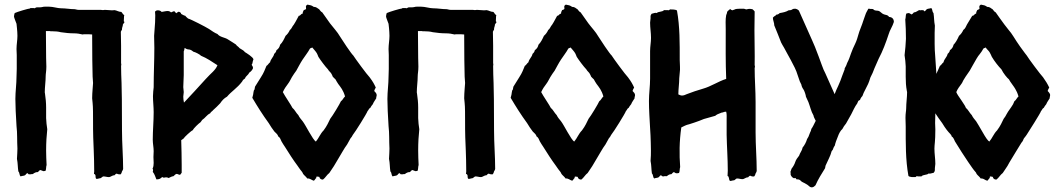

<svg xmlns="http://www.w3.org/2000/svg" viewBox="-20 -763 4521 823"><path d="M40 -691.4C40 -688.5 50.8 -661.1 50.8 -661.1L52.7 -642.6C53.7 -631.8 54.7 -620.1 54.7 -609.4C54.7 -590.8 50.8 -572.3 50.8 -552.7L51.8 -527.3V-467.8L50.8 -434.6C50.8 -402.3 45.9 -371.1 45.9 -338.9C45.9 -308.6 47.9 -270.5 50.8 -222.7C54.7 -191.4 52.7 -160.2 54.7 -126C54.7 -115.2 53.7 -100.6 52.7 -82C56.6 -63.5 55.7 -46.9 58.6 -28.3C65.4 -21.5 61.5 -13.7 68.4 -6.8C75.2 -9.8 82 -8.8 86.9 -11.7C91.8 -14.6 92.8 -20.5 97.7 -20.5C99.6 -20.5 100.6 -19.5 100.6 -18.6V-17.6C100.6 -16.6 103.5 -15.6 109.4 -15.6L114.3 -16.6H119.1C123 -16.6 127 -25.4 142.6 -25.4C145.5 -28.3 148.4 -33.2 153.3 -34.2C160.2 -31.2 165 -29.3 166 -29.3L174.8 -30.3C178.7 -37.1 176.8 -47.9 179.7 -55.7C178.7 -76.2 177.7 -97.7 177.7 -118.2C177.7 -152.3 179.7 -182.6 182.6 -209C179.7 -224.6 178.7 -240.2 177.7 -256.8V-301.8C177.7 -322.3 175.8 -341.8 172.9 -361.3L171.9 -367.2C171.9 -389.6 175.8 -414.1 175.8 -436.5C175.8 -448.2 178.7 -457 178.7 -477.5L177.7 -514.6L176.8 -629.9H193.4L197.3 -628.9H206.1C217.8 -628.9 229.5 -627.9 240.2 -625C258.8 -622.1 278.3 -620.1 296.9 -620.1C309.6 -620.1 322.3 -618.2 334 -615.2C336.9 -616.2 340.8 -616.2 345.7 -616.2C357.4 -616.2 367.2 -616.2 375 -615.2C375 -530.3 376 -469.7 377 -434.6L378.9 -407.2L377 -381.8C376 -368.2 375 -354.5 375 -341.8L377 -321.3C378.9 -304.7 378.9 -272.5 378.9 -226.6V-210C378.9 -192.4 379.9 -161.1 381.8 -117.2C382.8 -90.8 383.8 -61.5 383.8 -28.3L382.8 -17.6C387.7 -16.6 389.6 -12.7 389.6 -7.8V-4.9C389.6 -1 390.6 2 393.6 3.9C400.4 3.9 405.3 1 410.2 1C414.1 0 419.9 -6.8 422.9 -6.8C431.6 -6.8 438.5 -3.9 446.3 -3.9C455.1 -3.9 460 -11.7 470.7 -11.7C474.6 -14.6 475.6 -18.6 480.5 -18.6C484.4 -16.6 488.3 -15.6 493.2 -15.6H497.1C500 -18.6 502 -23.4 502.9 -28.3C505.9 -33.2 507.8 -36.1 507.8 -39.1C507.8 -93.8 502.9 -148.4 502.9 -204.1C502.9 -315.4 502 -382.8 501 -407.2C500 -431.6 499 -456.1 499 -480.5L500 -485.4L499 -493.2V-567.4L498 -627C499 -629.9 501 -632.8 502.9 -635.7V-638.7C502.9 -645.5 506.8 -650.4 506.8 -658.2L513.7 -668C513.7 -670.9 510.7 -668.9 510.7 -672.9L511.7 -693.4L512.7 -698.2C505.9 -701.2 504.9 -708 500 -711.9C488.3 -711.9 480.5 -718.8 469.7 -719.7C466.8 -718.8 463.9 -718.8 459 -718.8C448.2 -718.8 440.4 -720.7 429.7 -720.7L420.9 -719.7L412.1 -720.7H317.4C309.6 -720.7 303.7 -723.6 300.8 -723.6C280.3 -723.6 261.7 -727.5 241.2 -727.5C226.6 -727.5 208 -734.4 189.5 -734.4C179.7 -734.4 168.9 -735.4 159.2 -732.4C156.2 -731.4 148.4 -731.4 136.7 -731.4C133.8 -731.4 131.8 -728.5 128.9 -727.5L124 -728.5H110.4L108.4 -726.6C101.6 -726.6 52.7 -711.9 43 -707C41 -701.2 40 -696.3 40 -691.4Z M633.8 -40C636.7 -37.1 636.7 -33.2 634.8 -26.4C643.6 -15.6 645.5 -4.9 650.4 5.9C661.1 5.9 667 3.9 674.8 -3.9C681.6 -3.9 674.8 1 691.4 -2.9C695.3 -2.9 699.2 -2 703.1 0C710 -2.9 714.8 -6.8 723.6 -7.8C727.5 -10.7 732.4 -17.6 737.3 -17.6C742.2 -17.6 745.1 -13.7 752 -13.7L758.8 -22.5V-55.7C758.8 -90.8 757.8 -127 756.8 -162.1L766.6 -168.9C769.5 -174.8 798.8 -202.1 806.6 -205.1C809.6 -212.9 831.1 -233.4 839.8 -239.3L846.7 -249C859.4 -256.8 866.2 -270.5 880.9 -277.3C883.8 -284.2 890.6 -286.1 893.6 -291C904.3 -299.8 913.1 -309.6 923.8 -320.3C931.6 -332 940.4 -341.8 953.1 -348.6C971.7 -371.1 996.1 -384.8 1017.6 -413.1C1020.5 -417 1019.5 -419.9 1030.3 -426.8C1033.2 -437.5 1043.9 -440.4 1047.9 -451.2C1055.7 -456.1 1061.5 -462.9 1064.5 -470.7C1064.5 -475.6 1062.5 -480.5 1058.6 -485.4C1063.5 -490.2 1061.5 -497.1 1066.4 -508.8C1064.5 -518.6 1037.1 -535.2 1029.3 -540C1027.3 -543.9 1019.5 -549.8 1006.8 -556.6C1002 -563.5 995.1 -565.4 991.2 -572.3C980.5 -579.1 970.7 -585.9 959 -592.8C944.3 -603.5 923.8 -602.5 912.1 -617.2C899.4 -622.1 887.7 -630.9 876 -638.7C862.3 -647.5 797.9 -680.7 786.1 -683.6C781.2 -688.5 777.3 -690.4 774.4 -695.3C767.6 -696.3 763.7 -700.2 756.8 -703.1C755.9 -708 752.9 -710.9 746.1 -712.9C742.2 -711.9 739.3 -709 735.4 -706.1C731.4 -709 730.5 -713.9 726.6 -714.8C721.7 -714.8 717.8 -710.9 712.9 -710C709 -713.9 704.1 -715.8 698.2 -715.8C690.4 -715.8 681.6 -712.9 672.9 -711.9C668.9 -716.8 663.1 -718.8 656.2 -718.8C651.4 -718.8 647.5 -716.8 644.5 -712.9L645.5 -697.3C645.5 -676.8 644.5 -657.2 642.6 -636.7C642.6 -627.9 640.6 -618.2 640.6 -609.4C640.6 -590.8 641.6 -576.2 641.6 -557.6C641.6 -502.9 638.7 -448.2 638.7 -388.7C637.7 -377 635.7 -365.2 635.7 -350.6C635.7 -328.1 638.7 -304.7 638.7 -282.2C638.7 -243.2 634.8 -203.1 634.8 -164.1C634.8 -147.5 638.7 -130.9 638.7 -115.2C638.7 -107.4 637.7 -98.6 637.7 -89.8C637.7 -74.2 641.6 -54.7 633.8 -40ZM765.6 -348.6C765.6 -355.5 767.6 -361.3 767.6 -368.2C767.6 -375 765.6 -382.8 765.6 -389.6L767.6 -441.4C767.6 -475.6 767.6 -508.8 767.6 -543C768.6 -545.9 770.5 -547.9 770.5 -554.7L772.5 -557.6C775.4 -554.7 782.2 -550.8 791 -550.8C797.9 -549.8 803.7 -545.9 809.6 -541C814.5 -541 837.9 -529.3 840.8 -524.4C867.2 -513.7 889.6 -498 912.1 -483.4C903.3 -460.9 884.8 -450.2 862.3 -424.8C855.5 -417 770.5 -324.2 768.6 -323.2C766.6 -332 765.6 -339.8 765.6 -348.6Z M1131.8 -235.4C1139.6 -222.7 1147.5 -210 1156.2 -199.2C1163.1 -191.4 1169.9 -188.5 1172.9 -177.7C1179.7 -174.8 1183.6 -164.1 1186.5 -157.2C1190.4 -149.4 1196.3 -141.6 1201.2 -133.8C1218.8 -105.5 1236.3 -78.1 1255.9 -51.8C1259.8 -46.9 1262.7 -41 1267.6 -35.2C1271.5 -30.3 1276.4 -25.4 1279.3 -17.6C1284.2 -10.7 1292 -5.9 1296.9 2C1309.6 1 1314.5 8.8 1325.2 11.7C1330.1 8.8 1331.1 2.9 1335.9 0C1335.9 -2.9 1332 -8.8 1348.6 -4.9C1350.6 2.9 1355.5 6.8 1364.3 6.8C1375 -1 1380.9 -13.7 1391.6 -21.5C1398.4 -32.2 1404.3 -40 1411.1 -50.8C1418 -61.5 1422.9 -71.3 1429.7 -82C1441.4 -100.6 1455.1 -127 1467.8 -143.6C1468.8 -145.5 1481.4 -168 1482.4 -169.9C1486.3 -174.8 1489.3 -177.7 1492.2 -184.6C1502.9 -197.3 1552.7 -277.3 1555.7 -287.1C1560.5 -291 1560.5 -297.9 1567.4 -300.8C1570.3 -305.7 1573.2 -311.5 1578.1 -316.4C1581.1 -325.2 1587.9 -333 1592.8 -341.8C1591.8 -345.7 1594.7 -350.6 1594.7 -355.5C1594.7 -362.3 1588.9 -368.2 1584 -373C1585 -377.9 1587.9 -382.8 1590.8 -387.7C1584 -402.3 1579.1 -412.1 1564.5 -431.6C1552.7 -443.4 1502 -512.7 1494.1 -525.4C1487.3 -530.3 1444.3 -594.7 1437.5 -606.4C1425.8 -627 1409.2 -643.6 1394.5 -663.1C1383.8 -677.7 1372.1 -695.3 1361.3 -710C1354.5 -712.9 1352.5 -718.8 1347.7 -723.6C1340.8 -726.6 1337.9 -733.4 1325.2 -733.4C1313.5 -741.2 1312.5 -740.2 1297.9 -743.2C1294.9 -740.2 1289.1 -741.2 1292 -725.6C1292 -722.7 1285.2 -720.7 1282.2 -719.7C1279.3 -714.8 1277.3 -710 1277.3 -704.1C1269.5 -705.1 1269.5 -695.3 1260.7 -695.3C1253.9 -683.6 1250 -673.8 1239.3 -657.2C1232.4 -650.4 1230.5 -639.6 1222.7 -634.8C1217.8 -624 1211.9 -616.2 1204.1 -609.4C1197.3 -594.7 1191.4 -582 1180.7 -571.3C1178.7 -561.5 1173.8 -553.7 1165 -547.9C1164.1 -542 1161.1 -537.1 1155.3 -532.2C1152.3 -517.6 1140.6 -510.7 1137.7 -496.1C1130.9 -491.2 1128.9 -484.4 1122.1 -480.5C1115.2 -464.8 1112.3 -453.1 1097.7 -430.7C1089.8 -418.9 1082 -406.2 1073.2 -391.6C1072.3 -386.7 1071.3 -382.8 1071.3 -379.9C1064.5 -373 1068.4 -364.3 1061.5 -343.8C1084 -305.7 1105.5 -271.5 1131.8 -235.4ZM1192.4 -368.2C1199.2 -382.8 1205.1 -391.6 1214.8 -404.3C1221.7 -413.1 1225.6 -422.9 1231.4 -432.6C1238.3 -443.4 1243.2 -451.2 1250 -460C1258.8 -475.6 1267.6 -493.2 1277.3 -507.8C1288.1 -524.4 1299.8 -538.1 1308.6 -554.7C1311.5 -557.6 1314.5 -556.6 1318.4 -559.6C1325.2 -550.8 1332 -544.9 1337.9 -535.2C1340.8 -530.3 1341.8 -526.4 1344.7 -519.5C1352.5 -506.8 1375 -476.6 1385.7 -465.8C1389.6 -458 1396.5 -454.1 1400.4 -447.3C1403.3 -442.4 1405.3 -437.5 1406.2 -434.6C1410.2 -430.7 1413.1 -426.8 1418 -422.9C1421.9 -416 1424.8 -410.2 1429.7 -403.3C1440.4 -388.7 1451.2 -377 1459 -349.6C1451.2 -342.8 1449.2 -334 1441.4 -329.1C1437.5 -319.3 1405.3 -265.6 1395.5 -253.9C1387.7 -238.3 1381.8 -223.6 1367.2 -204.1C1352.5 -189.5 1346.7 -170.9 1334 -156.2C1320.3 -164.1 1291 -225.6 1277.3 -243.2C1270.5 -252 1263.7 -258.8 1258.8 -269.5C1248 -280.3 1244.1 -292 1233.4 -300.8C1230.5 -308.6 1200.2 -352.5 1192.4 -368.2Z M1634.8 -691.4C1634.8 -688.5 1645.5 -661.1 1645.5 -661.1L1647.5 -642.6C1648.4 -631.8 1649.4 -620.1 1649.4 -609.4C1649.4 -590.8 1645.5 -572.3 1645.5 -552.7L1646.5 -527.3V-467.8L1645.5 -434.6C1645.5 -402.3 1640.6 -371.1 1640.6 -338.9C1640.6 -308.6 1642.6 -270.5 1645.5 -222.7C1649.4 -191.4 1647.5 -160.2 1649.4 -126C1649.4 -115.2 1648.4 -100.6 1647.5 -82C1651.4 -63.5 1650.4 -46.9 1653.3 -28.3C1660.2 -21.5 1656.2 -13.7 1663.1 -6.8C1669.9 -9.8 1676.8 -8.8 1681.6 -11.7C1686.5 -14.6 1687.5 -20.5 1692.4 -20.5C1694.3 -20.5 1695.3 -19.5 1695.3 -18.6V-17.6C1695.3 -16.6 1698.2 -15.6 1704.1 -15.6L1709 -16.6H1713.9C1717.8 -16.6 1721.7 -25.4 1737.3 -25.4C1740.2 -28.3 1743.2 -33.2 1748 -34.2C1754.9 -31.2 1759.8 -29.3 1760.7 -29.3L1769.5 -30.3C1773.4 -37.1 1771.5 -47.9 1774.4 -55.7C1773.4 -76.2 1772.5 -97.7 1772.5 -118.2C1772.5 -152.3 1774.4 -182.6 1777.3 -209C1774.4 -224.6 1773.4 -240.2 1772.5 -256.8V-301.8C1772.5 -322.3 1770.5 -341.8 1767.6 -361.3L1766.6 -367.2C1766.6 -389.6 1770.5 -414.1 1770.5 -436.5C1770.5 -448.2 1773.4 -457 1773.4 -477.5L1772.5 -514.6L1771.5 -629.9H1788.1L1792 -628.9H1800.8C1812.5 -628.9 1824.2 -627.9 1835 -625C1853.5 -622.1 1873 -620.1 1891.6 -620.1C1904.3 -620.1 1917 -618.2 1928.7 -615.2C1931.6 -616.2 1935.5 -616.2 1940.4 -616.2C1952.1 -616.2 1961.9 -616.2 1969.7 -615.2C1969.7 -530.3 1970.7 -469.7 1971.7 -434.6L1973.6 -407.2L1971.7 -381.8C1970.7 -368.2 1969.7 -354.5 1969.7 -341.8L1971.7 -321.3C1973.6 -304.7 1973.6 -272.5 1973.6 -226.6V-210C1973.6 -192.4 1974.6 -161.1 1976.6 -117.2C1977.5 -90.8 1978.5 -61.5 1978.5 -28.3L1977.5 -17.6C1982.4 -16.6 1984.4 -12.7 1984.4 -7.8V-4.9C1984.4 -1 1985.4 2 1988.3 3.9C1995.1 3.9 2000 1 2004.9 1C2008.8 0 2014.6 -6.8 2017.6 -6.8C2026.4 -6.8 2033.2 -3.9 2041 -3.9C2049.8 -3.9 2054.7 -11.7 2065.4 -11.7C2069.3 -14.6 2070.3 -18.6 2075.2 -18.6C2079.1 -16.6 2083 -15.6 2087.9 -15.6H2091.8C2094.7 -18.6 2096.7 -23.4 2097.7 -28.3C2100.6 -33.2 2102.5 -36.1 2102.5 -39.1C2102.5 -93.8 2097.7 -148.4 2097.7 -204.1C2097.7 -315.4 2096.7 -382.8 2095.7 -407.2C2094.7 -431.6 2093.8 -456.1 2093.8 -480.5L2094.7 -485.4L2093.8 -493.2V-567.4L2092.8 -627C2093.8 -629.9 2095.7 -632.8 2097.7 -635.7V-638.7C2097.7 -645.5 2101.6 -650.4 2101.6 -658.2L2108.4 -668C2108.4 -670.9 2105.5 -668.9 2105.5 -672.9L2106.4 -693.4L2107.4 -698.2C2100.6 -701.2 2099.6 -708 2094.7 -711.9C2083 -711.9 2075.2 -718.8 2064.5 -719.7C2061.5 -718.8 2058.6 -718.8 2053.7 -718.8C2043 -718.8 2035.2 -720.7 2024.4 -720.7L2015.6 -719.7L2006.8 -720.7H1912.1C1904.3 -720.7 1898.4 -723.6 1895.5 -723.6C1875 -723.6 1856.4 -727.5 1835.9 -727.5C1821.3 -727.5 1802.7 -734.4 1784.2 -734.4C1774.4 -734.4 1763.7 -735.4 1753.9 -732.4C1751 -731.4 1743.2 -731.4 1731.4 -731.4C1728.5 -731.4 1726.6 -728.5 1723.6 -727.5L1718.8 -728.5H1705.1L1703.1 -726.6C1696.3 -726.6 1647.5 -711.9 1637.7 -707C1635.7 -701.2 1634.8 -696.3 1634.8 -691.4Z M2239.3 -235.4C2247.1 -222.7 2254.9 -210 2263.7 -199.2C2270.5 -191.4 2277.3 -188.5 2280.3 -177.7C2287.1 -174.8 2291 -164.1 2293.9 -157.2C2297.9 -149.4 2303.7 -141.6 2308.6 -133.8C2326.2 -105.5 2343.8 -78.1 2363.3 -51.8C2367.2 -46.9 2370.1 -41 2375 -35.2C2378.9 -30.3 2383.8 -25.4 2386.7 -17.6C2391.6 -10.7 2399.4 -5.9 2404.3 2C2417 1 2421.9 8.8 2432.6 11.7C2437.5 8.8 2438.5 2.9 2443.4 0C2443.4 -2.9 2439.5 -8.8 2456.1 -4.9C2458 2.9 2462.9 6.8 2471.7 6.8C2482.4 -1 2488.3 -13.7 2499 -21.5C2505.9 -32.2 2511.7 -40 2518.6 -50.8C2525.4 -61.5 2530.3 -71.3 2537.1 -82C2548.8 -100.6 2562.5 -127 2575.2 -143.6C2576.2 -145.5 2588.9 -168 2589.8 -169.9C2593.8 -174.8 2596.7 -177.7 2599.6 -184.6C2610.4 -197.3 2660.2 -277.3 2663.1 -287.1C2668 -291 2668 -297.9 2674.8 -300.8C2677.7 -305.7 2680.7 -311.5 2685.5 -316.4C2688.5 -325.2 2695.3 -333 2700.2 -341.8C2699.2 -345.7 2702.1 -350.6 2702.1 -355.5C2702.1 -362.3 2696.3 -368.2 2691.4 -373C2692.4 -377.9 2695.3 -382.8 2698.2 -387.7C2691.4 -402.3 2686.5 -412.1 2671.9 -431.6C2660.2 -443.4 2609.4 -512.7 2601.6 -525.4C2594.7 -530.3 2551.8 -594.7 2544.9 -606.4C2533.2 -627 2516.6 -643.6 2502 -663.1C2491.2 -677.7 2479.5 -695.3 2468.8 -710C2461.9 -712.9 2460 -718.8 2455.1 -723.6C2448.2 -726.6 2445.3 -733.4 2432.6 -733.4C2420.9 -741.2 2419.9 -740.2 2405.3 -743.2C2402.3 -740.2 2396.5 -741.2 2399.4 -725.6C2399.4 -722.7 2392.6 -720.7 2389.6 -719.7C2386.7 -714.8 2384.8 -710 2384.8 -704.1C2377 -705.1 2377 -695.3 2368.2 -695.3C2361.3 -683.6 2357.4 -673.8 2346.7 -657.2C2339.8 -650.4 2337.9 -639.6 2330.1 -634.8C2325.2 -624 2319.3 -616.2 2311.5 -609.4C2304.7 -594.7 2298.8 -582 2288.1 -571.3C2286.1 -561.5 2281.2 -553.7 2272.5 -547.9C2271.5 -542 2268.6 -537.1 2262.7 -532.2C2259.8 -517.6 2248 -510.7 2245.1 -496.1C2238.3 -491.2 2236.3 -484.4 2229.5 -480.5C2222.7 -464.8 2219.7 -453.1 2205.1 -430.7C2197.3 -418.9 2189.5 -406.2 2180.7 -391.6C2179.7 -386.7 2178.7 -382.8 2178.7 -379.9C2171.9 -373 2175.8 -364.3 2168.9 -343.8C2191.4 -305.7 2212.9 -271.5 2239.3 -235.4ZM2299.8 -368.2C2306.6 -382.8 2312.5 -391.6 2322.3 -404.3C2329.1 -413.1 2333 -422.9 2338.9 -432.6C2345.7 -443.4 2350.6 -451.2 2357.4 -460C2366.2 -475.6 2375 -493.2 2384.8 -507.8C2395.5 -524.4 2407.2 -538.1 2416 -554.7C2418.9 -557.6 2421.9 -556.6 2425.8 -559.6C2432.6 -550.8 2439.5 -544.9 2445.3 -535.2C2448.2 -530.3 2449.2 -526.4 2452.1 -519.5C2460 -506.8 2482.4 -476.6 2493.2 -465.8C2497.1 -458 2503.9 -454.1 2507.8 -447.3C2510.7 -442.4 2512.7 -437.5 2513.7 -434.6C2517.6 -430.7 2520.5 -426.8 2525.4 -422.9C2529.3 -416 2532.2 -410.2 2537.1 -403.3C2547.9 -388.7 2558.6 -377 2566.4 -349.6C2558.6 -342.8 2556.6 -334 2548.8 -329.1C2544.9 -319.3 2512.7 -265.6 2502.9 -253.9C2495.1 -238.3 2489.3 -223.6 2474.6 -204.1C2460 -189.5 2454.1 -170.9 2441.4 -156.2C2427.7 -164.1 2398.4 -225.6 2384.8 -243.2C2377.9 -252 2371.1 -258.8 2366.2 -269.5C2355.5 -280.3 2351.6 -292 2340.8 -300.8C2337.9 -308.6 2307.6 -352.5 2299.8 -368.2Z M2761.7 -330.1C2761.7 -291 2764.6 -252 2766.6 -213.9C2767.6 -193.4 2769.5 -171.9 2769.5 -151.4C2769.5 -127.9 2771.5 -109.4 2768.6 -73.2C2772.5 -54.7 2771.5 -38.1 2774.4 -19.5C2781.2 -12.7 2777.3 -4.9 2784.2 2C2791 -1 2797.9 0 2802.7 -2.9C2807.6 -5.9 2808.6 -11.7 2813.5 -11.7C2817.4 -11.7 2812.5 -6.8 2825.2 -6.8C2830.1 -9.8 2834 -6.8 2837.9 -7.8C2842.8 -10.7 2847.7 -16.6 2858.4 -16.6C2861.3 -19.5 2864.3 -24.4 2869.1 -25.4C2874 -22.5 2876 -17.6 2890.6 -21.5C2894.5 -28.3 2892.6 -39.1 2895.5 -46.9C2891.6 -101.6 2891.6 -155.3 2900.4 -216.8C2911.1 -221.7 2919.9 -227.5 2934.6 -230.5C2949.2 -235.4 2962.9 -239.3 2977.5 -245.1C2984.4 -248 2990.2 -250 2997.1 -252.9C2998 -252.9 3044.9 -266.6 3045.9 -266.6C3050.8 -271.5 3059.6 -275.4 3073.2 -280.3C3080.1 -280.3 3085 -285.2 3092.8 -284.2C3095.7 -273.4 3094.7 -261.7 3094.7 -250C3094.7 -227.5 3094.7 -207 3094.7 -184.6C3095.7 -133.8 3099.6 -82 3099.6 -31.2C3099.6 -23.4 3098.6 -15.6 3098.6 -8.8C3107.4 -5.9 3102.5 7.8 3109.4 12.7C3116.2 12.7 3120.1 9.8 3127 9.8C3129.9 8.8 3135.7 2 3138.7 2C3147.5 2 3154.3 4.9 3162.1 4.9C3170.9 4.9 3175.8 -2.9 3186.5 -2.9C3190.4 -5.9 3191.4 -9.8 3196.3 -9.8C3201.2 -6.8 3207 -5.9 3212.9 -6.8C3215.8 -9.8 3217.8 -14.6 3218.8 -19.5C3221.7 -24.4 3223.6 -27.3 3223.6 -30.3C3223.6 -85 3218.8 -139.6 3218.8 -195.3V-325.2C3218.8 -375 3214.8 -421.9 3214.8 -471.7C3214.8 -474.6 3217.8 -472.7 3214.8 -484.4C3215.8 -534.2 3213.9 -583 3213.9 -632.8C3213.9 -660.2 3214.8 -686.5 3214.8 -713.9C3211.9 -717.8 3209 -720.7 3205.1 -723.6C3198.2 -724.6 3194.3 -726.6 3178.7 -722.7L3168.9 -725.6H3157.2C3150.4 -725.6 3138.7 -725.6 3131.8 -723.6C3128.9 -722.7 3129.9 -721.7 3119.1 -718.8C3115.2 -719.7 3112.3 -721.7 3109.4 -724.6C3106.4 -719.7 3100.6 -718.8 3096.7 -711.9C3096.7 -705.1 3093.8 -703.1 3092.8 -698.2C3088.9 -678.7 3090.8 -657.2 3090.8 -637.7C3090.8 -567.4 3089.8 -496.1 3092.8 -424.8C3058.6 -414.1 3028.3 -392.6 2993.2 -382.8C2969.7 -376 2946.3 -368.2 2923.8 -359.4C2917 -356.4 2911.1 -353.5 2903.3 -353.5C2898.4 -353.5 2893.6 -355.5 2887.7 -358.4C2887.7 -380.9 2891.6 -405.3 2891.6 -427.7C2891.6 -435.5 2893.6 -442.4 2893.6 -450.2C2896.5 -468.8 2893.6 -487.3 2893.6 -505.9C2893.6 -576.2 2894.5 -648.4 2881.8 -717.8C2877 -722.7 2859.4 -722.7 2852.5 -722.7C2848.6 -722.7 2851.6 -716.8 2839.8 -719.7C2836.9 -719.7 2835 -718.8 2826.2 -719.7C2819.3 -710.9 2802.7 -714.8 2794.9 -707C2788.1 -710 2780.3 -705.1 2773.4 -704.1C2770.5 -699.2 2767.6 -699.2 2768.6 -684.6C2768.6 -677.7 2766.6 -672.9 2766.6 -666C2766.6 -643.6 2770.5 -623 2770.5 -600.6C2770.5 -582 2766.6 -563.5 2766.6 -543.9C2766.6 -504.9 2766.6 -464.8 2766.6 -425.8C2766.6 -393.6 2761.7 -362.3 2761.7 -330.1Z M3293 -687.5C3293 -682.6 3293.9 -676.8 3295.9 -670.9C3297.9 -665 3298.8 -659.2 3298.8 -654.3C3303.7 -641.6 3308.6 -629.9 3313.5 -618.2L3328.1 -581.1C3331.1 -574.2 3335.9 -567.4 3340.8 -558.6C3345.7 -549.8 3349.6 -542 3353.5 -535.2L3370.1 -504.9C3376 -494.1 3380.9 -483.4 3386.7 -472.7L3393.6 -457C3396.5 -448.2 3400.4 -438.5 3403.3 -428.7C3406.2 -418 3410.2 -409.2 3415 -400.4C3416 -393.6 3418.9 -386.7 3423.8 -379.9C3427.7 -375 3434.6 -354.5 3434.6 -348.6L3445.3 -325.2C3448.2 -316.4 3452.1 -306.6 3455.1 -295.9C3458 -286.1 3461.9 -277.3 3466.8 -268.6C3467.8 -261.7 3471.7 -254.9 3475.6 -247.1L3476.6 -245.1C3472.7 -237.3 3468.8 -230.5 3465.8 -223.6C3461.9 -215.8 3459 -211.9 3458 -210.9C3457 -205.1 3455.1 -199.2 3452.1 -194.3L3445.3 -176.8C3444.3 -175.8 3443.4 -173.8 3442.4 -171.9C3441.4 -169.9 3440.4 -168 3439.5 -167C3435.5 -153.3 3428.7 -140.6 3419.9 -129.9C3418.9 -123 3416 -117.2 3413.1 -112.3C3410.2 -107.4 3407.2 -101.6 3405.3 -95.7C3398.4 -86.9 3391.6 -78.1 3388.7 -68.4C3385.7 -58.6 3379.9 -48.8 3373 -40L3368.2 -26.4C3369.1 -24.4 3369.1 -20.5 3369.1 -13.7C3372.1 -6.8 3376 -2 3382.8 1C3384.8 1 3386.7 1 3387.7 0C3388.7 -1 3391.6 1 3394.5 5.9C3403.3 4.9 3409.2 7.8 3413.1 12.7C3417 17.6 3425.8 19.5 3436.5 26.4C3439.5 28.3 3443.4 30.3 3447.3 34.2C3451.2 38.1 3455.1 40 3460 40C3462.9 40 3465.8 39.1 3468.8 37.1L3475.6 31.2C3481.4 18.6 3487.3 5.9 3495.1 -6.8L3516.6 -42L3518.6 -52.7L3533.2 -84C3538.1 -93.8 3542 -104.5 3544.9 -115.2C3547.9 -118.2 3550.8 -122.1 3551.8 -127C3552.7 -130.9 3555.7 -134.8 3558.6 -139.6C3559.6 -143.6 3560.5 -149.4 3563.5 -157.2L3572.3 -179.7C3575.2 -188.5 3583 -204.1 3590.8 -210C3594.7 -217.8 3599.6 -225.6 3606.4 -233.4L3628.9 -273.4L3640.6 -296.9C3645.5 -305.7 3649.4 -313.5 3654.3 -319.3L3657.2 -326.2C3659.2 -331.1 3661.1 -333 3666 -334L3668.9 -340.8C3670.9 -344.7 3673.8 -348.6 3676.8 -351.6C3679.7 -360.4 3683.6 -369.1 3688.5 -377.9L3701.2 -403.3C3704.1 -410.2 3708 -419.9 3710.9 -430.7C3717.8 -443.4 3723.6 -457 3728.5 -470.7L3746.1 -510.7C3763.7 -543.9 3777.3 -580.1 3789.1 -616.2C3792 -625 3794.9 -632.8 3799.8 -641.6C3804.7 -650.4 3808.6 -660.2 3811.5 -668.9C3811.5 -681.6 3804.7 -689.5 3791 -690.4C3788.1 -695.3 3783.2 -698.2 3777.3 -699.2C3772.5 -700.2 3763.7 -702.1 3755.9 -710C3752.9 -712.9 3749 -715.8 3744.1 -716.8C3740.2 -717.8 3733.4 -716.8 3727.5 -719.7C3725.6 -720.7 3723.6 -722.7 3722.7 -723.6C3721.7 -724.6 3719.7 -724.6 3714.8 -724.6H3710C3709 -725.6 3706.1 -725.6 3702.1 -725.6L3696.3 -714.8C3695.3 -712.9 3693.4 -710 3691.4 -705.1C3689.5 -700.2 3687.5 -694.3 3685.5 -688.5L3679.7 -671.9C3677.7 -667 3676.8 -663.1 3675.8 -660.2C3670.9 -645.5 3664.1 -631.8 3660.2 -617.2C3656.2 -603.5 3652.3 -588.9 3645.5 -575.2C3638.7 -561.5 3632.8 -547.9 3627.9 -534.2C3623 -519.5 3618.2 -505.9 3611.3 -493.2V-492.2L3610.4 -491.2C3608.4 -483.4 3604.5 -476.6 3600.6 -469.7V-465.8L3589.8 -437.5C3585 -423.8 3580.1 -410.2 3573.2 -395.5C3567.4 -383.8 3562.5 -372.1 3557.6 -359.4L3517.6 -449.2C3512.7 -458 3507.8 -469.7 3502.9 -483.4L3489.3 -520.5C3477.5 -552.7 3467.8 -576.2 3460.9 -590.8L3404.3 -717.8L3399.4 -721.7C3398.4 -722.7 3394.5 -724.6 3389.6 -725.6C3384.8 -725.6 3379.9 -725.6 3376 -722.7C3372.1 -719.7 3367.2 -718.8 3360.4 -718.8C3349.6 -711.9 3335 -709 3322.3 -707C3317.4 -702.1 3312.5 -700.2 3307.6 -700.2C3306.6 -698.2 3304.7 -696.3 3302.7 -695.3C3299.8 -694.3 3296.9 -691.4 3293 -687.5Z M3862.3 -478.5V-433.6C3862.3 -413.1 3863.3 -393.6 3867.2 -373L3868.2 -368.2C3868.2 -345.7 3864.3 -321.3 3864.3 -298.8C3864.3 -287.1 3861.3 -278.3 3861.3 -257.8L3862.3 -220.7C3862.3 -150.4 3861.3 -78.1 3874 -8.8C3877 -5.9 3881.8 -4.9 3888.7 -3.9H3903.3C3907.2 -3.9 3906.2 -7.8 3910.2 -7.8L3916 -6.8H3929.7C3936.5 -15.6 3953.1 -11.7 3960.9 -19.5L3965.8 -18.6C3969.7 -18.6 3975.6 -21.5 3982.4 -22.5C3985.4 -27.3 3987.3 -28.3 3987.3 -36.1V-42C3987.3 -48.8 3989.3 -53.7 3989.3 -60.5C3989.3 -83 3985.4 -103.5 3985.4 -126C3985.4 -144.5 3989.3 -154.3 3989.3 -208L3988.3 -235.4L3989.3 -277.3C3998 -263.7 4007.8 -250 4018.6 -235.4C4033.2 -210.9 4044.9 -197.3 4052.7 -189.5C4055.7 -186.5 4058.6 -182.6 4059.6 -177.7C4064.5 -175.8 4068.4 -168.9 4073.2 -157.2L4102.5 -110.4C4109.4 -99.6 4149.4 -38.1 4160.2 -27.3C4163.1 -24.4 4165 -21.5 4166 -17.6C4170.9 -10.7 4178.7 -5.9 4183.6 2H4187.5C4196.3 2 4201.2 8.8 4211.9 11.7C4216.8 8.8 4217.8 2.9 4222.7 0V-4.9C4222.7 -5.9 4223.6 -6.8 4225.6 -6.8L4235.4 -4.9C4237.3 2.9 4242.2 6.8 4251 6.8C4261.7 -1 4267.6 -13.7 4278.3 -21.5L4288.1 -36.1C4295.9 -46.9 4301.8 -56.6 4306.6 -66.4L4335 -113.3C4341.8 -125 4349.6 -137.7 4358.4 -151.4C4366.2 -159.2 4366.2 -166 4369.1 -169.9C4375 -176.8 4378.9 -182.6 4380.9 -185.5C4389.6 -199.2 4440.4 -278.3 4442.4 -287.1C4447.3 -291 4447.3 -297.9 4454.1 -300.8C4457 -305.7 4460 -311.5 4464.8 -316.4C4467.8 -325.2 4474.6 -333 4479.5 -341.8V-344.7C4479.5 -347.7 4481.4 -350.6 4481.4 -355.5C4481.4 -360.4 4477.5 -366.2 4470.7 -373C4471.7 -377.9 4474.6 -382.8 4477.5 -387.7C4470.7 -402.3 4461.9 -417 4451.2 -431.6C4441.4 -441.4 4386.7 -514.6 4380.9 -525.4C4379.9 -526.4 4370.1 -539.1 4352.5 -563.5C4341.8 -578.1 4333 -592.8 4324.2 -606.4C4317.4 -617.2 4310.5 -627 4302.7 -635.7C4292 -648.4 4279.3 -666 4264.6 -686.5L4248 -710C4241.2 -712.9 4239.3 -718.8 4234.4 -723.6C4227.5 -726.6 4224.6 -733.4 4211.9 -733.4C4200.2 -741.2 4199.2 -740.2 4184.6 -743.2C4181.6 -740.2 4177.7 -740.2 4177.7 -733.4L4178.7 -725.6C4178.7 -724.6 4175.8 -722.7 4168.9 -719.7C4166 -714.8 4164.1 -710 4164.1 -704.1H4162.1C4157.2 -704.1 4156.2 -695.3 4147.5 -695.3C4134.8 -673.8 4127 -662.1 4125 -658.2C4121.1 -650.4 4117.2 -639.6 4109.4 -634.8C4104.5 -624 4098.6 -616.2 4090.8 -609.4C4083 -591.8 4075.2 -579.1 4067.4 -571.3C4065.4 -561.5 4060.5 -553.7 4051.8 -547.9C4050.8 -542 4047.9 -537.1 4042 -532.2C4039.1 -517.6 4027.3 -510.7 4024.4 -496.1C4017.6 -491.2 4015.6 -484.4 4008.8 -480.5C4002 -463.9 3996.1 -452.1 3993.2 -446.3V-455.1L3988.3 -528.3C3987.3 -539.1 3986.3 -554.7 3986.3 -575.2V-622.1L3987.3 -653.3C3983.4 -671.9 3984.4 -688.5 3981.4 -707C3974.6 -713.9 3978.5 -721.7 3971.7 -728.5C3964.8 -725.6 3958 -726.6 3953.1 -723.6C3948.2 -720.7 3947.3 -714.8 3942.4 -714.8C3941.4 -714.8 3940.4 -714.8 3940.4 -715.8V-716.8C3940.4 -718.8 3937.5 -719.7 3930.7 -719.7L3925.8 -718.8L3920.9 -719.7C3916 -719.7 3908.2 -710 3897.5 -710C3894.5 -707 3891.6 -702.1 3886.7 -701.2C3881.8 -704.1 3878.9 -707 3874 -707L3865.2 -705.1C3861.3 -698.2 3863.3 -687.5 3860.4 -679.7C3862.3 -652.3 3863.3 -625 3863.3 -596.7C3862.3 -574.2 3860.4 -550.8 3857.4 -526.4C3860.4 -509.8 3861.3 -494.1 3862.3 -478.5ZM4101.6 -404.3C4105.5 -409.2 4106.4 -414.1 4109.4 -418.9C4113.3 -425.8 4122.1 -439.5 4136.7 -460L4150.4 -484.4C4162.1 -504.9 4170.9 -521.5 4179.7 -531.2C4185.5 -538.1 4190.4 -545.9 4195.3 -554.7C4198.2 -557.6 4201.2 -556.6 4205.1 -559.6C4208 -554.7 4211.9 -550.8 4214.8 -547.9C4221.7 -541 4224.6 -534.2 4227.5 -528.3L4231.4 -519.5C4242.2 -501 4259.8 -478.5 4272.5 -465.8C4280.3 -449.2 4297.9 -427.7 4304.7 -422.9L4310.5 -413.1C4317.4 -402.3 4325.2 -393.6 4332 -381.8C4336.9 -374 4341.8 -363.3 4345.7 -349.6C4337.9 -342.8 4335.9 -334 4328.1 -329.1C4325.2 -320.3 4320.3 -311.5 4314.5 -303.7C4290 -270.5 4294.9 -269.5 4282.2 -253.9C4274.4 -238.3 4268.6 -223.6 4253.9 -204.1C4239.3 -189.5 4233.4 -170.9 4220.7 -156.2C4214.8 -159.2 4205.1 -172.9 4191.4 -197.3C4177.7 -220.7 4168.9 -236.3 4164.1 -243.2C4157.2 -252 4150.4 -258.8 4145.5 -269.5C4134.8 -280.3 4130.9 -292 4120.1 -300.8C4119.1 -304.7 4113.3 -315.4 4101.6 -332C4089.8 -348.6 4082 -360.4 4079.1 -368.2C4084 -380.9 4092.8 -392.6 4101.6 -404.3Z"/></svg>

Font: Caesar Dressing Cyrillic
Style: Regular
Weight: 400
Designer: Dathan Boardman
Foundry: Open Window
Version: Version 1.00;July 2, 2020;FontCreator 13.0.0.2642 64-bit